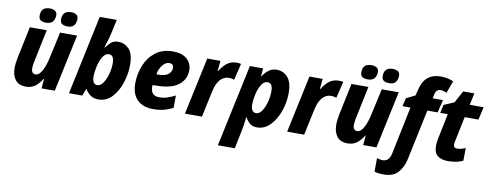

<svg xmlns="http://www.w3.org/2000/svg" viewBox="-76 -1169 4628 1813"><g transform="rotate(10 2237.5 -262.5)"><path d="M184 10Q236 10 272 -17Q308 -44 337 -92H341L333 0H460L577 -549H414L361 -307Q344 -224 316 -172Q288 -120 254 -120Q213 -120 213 -173Q213 -187 215.5 -203.5Q218 -220 221 -236L286 -549H124L62 -254Q49 -191 49 -144Q49 -76 81.5 -33Q114 10 184 10ZM266 -618Q311 -618 330.5 -642Q350 -666 350 -703Q350 -734 328 -745.5Q306 -757 280 -757Q196 -757 196 -674Q196 -642 215.5 -630Q235 -618 266 -618ZM471 -618Q516 -618 534.5 -642Q553 -666 553 -703Q553 -734 532 -745.5Q511 -757 485 -757Q401 -757 401 -674Q401 -642 421 -630Q441 -618 471 -618Z M878 10Q956 10 1009.5 -48.5Q1063 -107 1090.5 -192.5Q1118 -278 1118 -360Q1118 -470 1074.5 -514.5Q1031 -559 972 -559Q927 -559 901.5 -535.5Q876 -512 855 -483H851Q855 -502 869 -545Q883 -588 892 -629L920 -760H757L596 0H724L749 -67H752Q775 -30 805 -10Q835 10 878 10ZM845 -121Q797 -121 797 -199Q797 -238 809 -292Q821 -346 845 -387Q869 -428 905 -428Q954 -428 954 -349Q954 -296 939 -243Q924 -190 899.5 -155.5Q875 -121 845 -121Z M1401 10Q1463 10 1507 -1.5Q1551 -13 1593 -35L1594 -154Q1550 -132 1516 -121Q1482 -110 1441 -110Q1359 -110 1359 -197Q1359 -207 1360 -213H1385Q1535 -213 1606 -267Q1677 -321 1677 -410Q1677 -476 1630 -517.5Q1583 -559 1496 -559Q1396 -559 1329.5 -507.5Q1263 -456 1229.5 -374Q1196 -292 1196 -201Q1196 -98 1251 -44Q1306 10 1401 10ZM1378 -319Q1386 -371 1416 -408Q1446 -445 1480 -445Q1522 -445 1522 -403Q1522 -371 1493 -345Q1464 -319 1394 -319Z M1708 0H1871L1923 -244Q1940 -327 1975.5 -366Q2011 -405 2058 -405Q2074 -405 2087.5 -402Q2101 -399 2110 -396L2148 -554Q2133 -559 2107 -559Q2055 -559 2017.5 -532Q1980 -505 1947 -451H1942L1952 -549H1825Z M2369 -121Q2318 -121 2318 -199Q2318 -240 2330 -293.5Q2342 -347 2366 -387.5Q2390 -428 2426 -428Q2475 -428 2475 -349Q2475 -296 2460.5 -243Q2446 -190 2422 -155.5Q2398 -121 2369 -121ZM2066 240H2228L2259 91Q2269 44 2274.5 8.5Q2280 -27 2283 -67H2287Q2305 -33 2331 -11.5Q2357 10 2398 10Q2471 10 2525 -45.5Q2579 -101 2609 -186.5Q2639 -272 2639 -362Q2639 -464 2596.5 -511.5Q2554 -559 2490 -559Q2446 -559 2413 -533.5Q2380 -508 2358 -473H2354L2361 -549H2234Z M2688 0H2851L2903 -244Q2920 -327 2955.5 -366Q2991 -405 3038 -405Q3054 -405 3067.5 -402Q3081 -399 3090 -396L3128 -554Q3113 -559 3087 -559Q3035 -559 2997.5 -532Q2960 -505 2927 -451H2922L2932 -549H2805Z M3268 10Q3320 10 3356 -17Q3392 -44 3421 -92H3425L3417 0H3544L3661 -549H3498L3445 -307Q3428 -224 3400 -172Q3372 -120 3338 -120Q3297 -120 3297 -173Q3297 -187 3299.5 -203.5Q3302 -220 3305 -236L3370 -549H3208L3146 -254Q3133 -191 3133 -144Q3133 -76 3165.5 -33Q3198 10 3268 10ZM3350 -618Q3395 -618 3414.5 -642Q3434 -666 3434 -703Q3434 -734 3412 -745.5Q3390 -757 3364 -757Q3280 -757 3280 -674Q3280 -642 3299.5 -630Q3319 -618 3350 -618ZM3555 -618Q3600 -618 3618.5 -642Q3637 -666 3637 -703Q3637 -734 3616 -745.5Q3595 -757 3569 -757Q3485 -757 3485 -674Q3485 -642 3505 -630Q3525 -618 3555 -618Z M3655 240Q3747 240 3793 187Q3839 134 3855 58L3957 -426H4056L4085 -549H3986L3993 -580Q4003 -638 4045 -638Q4076 -638 4106 -623L4149 -740Q4097 -765 4028 -765Q3950 -765 3901.5 -724.5Q3853 -684 3832 -587L3823 -548L3737 -505L3719 -426H3795L3700 33Q3684 109 3621 109Q3599 109 3567 99L3566 228Q3600 240 3655 240Z M4231 10Q4277 10 4312.5 2Q4348 -6 4374 -19L4376 -140Q4329 -121 4295 -121Q4261 -121 4261 -155Q4261 -161 4263 -170.5Q4265 -180 4266 -190L4315 -426H4447L4475 -549H4342L4366 -663H4259L4196 -547L4098 -505L4081 -426H4153L4104 -187Q4101 -170 4098 -151.5Q4095 -133 4095 -118Q4094 -48 4130 -19Q4166 10 4231 10Z"/></g></svg>

Font: Noto Sans Display Extra
Style: Italic
Weight: 800
Italic angle: -12°
Designer: Monotype Design Team
Foundry: Monotype Imaging Inc.
Version: Version 1.900